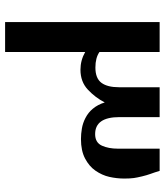

<svg xmlns="http://www.w3.org/2000/svg" viewBox="32 -662 631 734"><g transform="rotate(90 347.0 -295.5)"><path d="M64.9 -590.8H179.2V-360.8Q201.2 -345.2 238.8 -345.2Q280.3 -345.2 297.4 -368.7Q314 -391.6 314 -435.1V-590.8H428.2V-437Q428.2 -344.2 493.2 -344.2Q525.9 -344.2 537.6 -370.6Q548.8 -396 548.8 -430.2V-590.8H633.8Q639.2 -572.3 645.5 -555.2Q650.4 -541.5 654.8 -523.4Q659.7 -502.9 661.1 -492.2Q663.1 -478 663.1 -456.1Q663.1 -426.8 656.7 -398.4Q650.4 -370.6 632.8 -345.2Q616.2 -321.3 586.4 -305.7Q556.6 -290 512.2 -290Q492.2 -290 472.2 -293.5Q451.2 -296.9 431.6 -307.1Q410.6 -317.9 396.5 -335Q380.4 -354 372.1 -380.9Q353.5 -344.7 323.2 -316.4Q293 -288.1 247.1 -288.1Q210.9 -288.1 179.2 -306.2V0H64.9Z"/></g></svg>

Font: SimahzazaarabicW05-Medium
Style: Regular
Weight: 500
Designer: Ahmed zaza
Foundry: Ahmed zaza
Version: Version 1.001